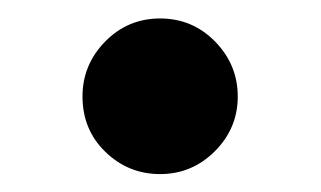

<svg xmlns="http://www.w3.org/2000/svg" viewBox="-20 -190 349 209"><path d="M69.8 -85Q69.8 -119.6 94.5 -144.8Q119.1 -169.9 154.3 -169.9Q189.5 -169.9 214.1 -144.8Q238.8 -119.6 238.8 -85Q238.8 -50.3 213.9 -25.4Q189 -0.5 154.3 -0.5Q119.6 -0.5 94.7 -24.7Q69.8 -48.8 69.8 -85Z"/></svg>

Font: Vazir
Style: Bold
Weight: 700
Designer: Saber Rastikerdar
Foundry: Saber Rastikerdar
Version: Version 30.0.0